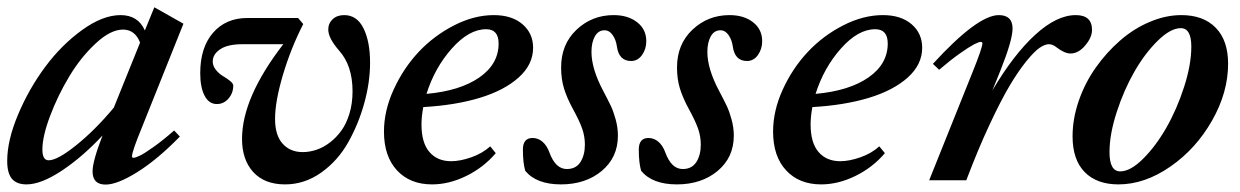

<svg xmlns="http://www.w3.org/2000/svg" viewBox="-27 -493 3390 525"><path d="M45.4 11.2Q18.6 11.2 5.6 -4.2Q-7.3 -19.5 -7.3 -52.7Q-7.3 -109.4 22.5 -179.9Q52.2 -250.5 96.7 -310.3Q141.1 -370.1 197.5 -410.9Q253.9 -451.7 302.7 -451.7Q350.6 -451.7 369.1 -409.7L395 -473.1L474.6 -428.2L358.9 -139.2Q334 -78.6 334 -65.9Q334 -61.5 337.4 -61.5Q343.3 -61.5 355.5 -67.4Q367.7 -73.2 392.8 -91.1Q418 -108.9 449.2 -136.2L464.8 -119.6Q403.3 -56.6 348.6 -22.5Q293.9 11.7 261.7 11.7Q226.1 11.7 226.1 -24.4Q226.1 -52.2 253.4 -122.6Q198.7 -64 142.1 -26.4Q85.4 11.2 45.4 11.2ZM88.9 -84Q88.9 -54.7 106 -54.7Q130.4 -54.7 182.4 -96.7Q234.4 -138.7 284.2 -198.7L356 -376.5Q342.3 -412.1 309.1 -412.1Q275.4 -412.1 234.9 -374.5Q194.3 -336.9 162.8 -284.7Q131.3 -232.4 110.1 -176.3Q88.9 -120.1 88.9 -84Z M752.4 11.2Q696.3 11.2 665.5 -22.5Q634.8 -56.2 634.8 -113.3Q634.8 -226.1 747.6 -372.1H635.7Q595.7 -372.1 575.2 -358.4Q554.7 -344.7 554.7 -324.7Q554.7 -312.5 563.5 -301.8Q572.3 -291 582.8 -284.9Q593.3 -278.8 602.1 -271.7Q610.8 -264.6 610.8 -258.8Q610.8 -238.8 597.9 -223.6Q585 -208.5 565.9 -208.5Q544.4 -208.5 532.5 -231.2Q520.5 -253.9 520.5 -293Q520.5 -363.3 555.7 -403.6Q590.8 -443.8 649.4 -443.8H788.1L802.2 -427.2Q768.6 -361.8 746.8 -288.8Q725.1 -215.8 725.1 -168Q725.1 -123 745.8 -100.1Q766.6 -77.1 800.8 -77.1Q819.3 -77.1 838.4 -83.5Q857.4 -89.8 875.2 -103.5Q893.1 -117.2 906.7 -136.2Q920.4 -155.3 928.7 -182.9Q937 -210.4 937 -243.2Q937 -313.5 900.4 -354.5Q870.6 -388.7 870.6 -412.1Q870.6 -429.2 882.6 -440.4Q894.5 -451.7 914.1 -451.7Q949.2 -451.7 967 -415.5Q984.9 -379.4 984.9 -321.3Q984.9 -268.1 969 -210.7Q953.1 -153.3 924.8 -103.3Q896.5 -53.2 851.1 -21Q805.7 11.2 752.4 11.2Z M1154.3 11.2Q1094.2 11.2 1058.6 -27.1Q1022.9 -65.4 1022.9 -133.3Q1022.9 -190.4 1049.6 -248.5Q1076.2 -306.6 1117.9 -351.1Q1159.7 -395.5 1214.6 -423.6Q1269.5 -451.7 1323.2 -451.7Q1372.6 -451.7 1401.6 -426.8Q1430.7 -401.9 1430.7 -362.3Q1430.7 -316.4 1391.1 -281Q1351.6 -245.6 1284.4 -225.3Q1217.3 -205.1 1130.4 -200.2Q1125.5 -174.3 1125.5 -152.8Q1125.5 -102.5 1147.2 -77.4Q1168.9 -52.2 1206.5 -52.2Q1231 -52.2 1261.2 -62.7Q1291.5 -73.2 1313.5 -92.8L1328.6 -74.2Q1295.4 -35.2 1248.3 -12Q1201.2 11.2 1154.3 11.2ZM1302.2 -413.1Q1255.4 -413.1 1208.5 -360.4Q1161.6 -307.6 1139.2 -236.3Q1231 -244.6 1283.7 -281.2Q1336.4 -317.9 1336.4 -374Q1336.4 -413.1 1302.2 -413.1Z M1506.8 11.2Q1439.9 11.2 1409.2 -25.9Q1402.8 -47.9 1402.8 -84Q1402.8 -115.7 1429.2 -115.7Q1444.3 -115.7 1456.3 -105.5Q1468.3 -95.2 1475.1 -76.7Q1491.7 -30.8 1522.9 -30.8Q1547.9 -30.8 1560.1 -49.8Q1572.3 -68.8 1572.3 -97.7Q1572.3 -120.6 1564.7 -141.8Q1557.1 -163.1 1540 -194.3Q1523.4 -224.6 1515.4 -250.5Q1507.3 -276.4 1507.3 -308.6Q1507.3 -372.1 1549.6 -411.9Q1591.8 -451.7 1650.9 -451.7Q1690.4 -451.7 1715.3 -432.1Q1740.2 -412.6 1740.2 -380.4Q1740.2 -358.9 1728.5 -342.5Q1716.8 -326.2 1698.7 -326.2Q1665 -326.2 1659.7 -366.7Q1657.2 -384.3 1648.2 -397.2Q1639.2 -410.2 1626 -410.2Q1608.9 -410.2 1599.6 -393.6Q1590.3 -377 1590.3 -351.1Q1590.3 -304.7 1622.6 -244.1Q1636.2 -218.3 1643.3 -203.4Q1650.4 -188.5 1656.5 -166.3Q1662.6 -144 1662.6 -122.1Q1662.6 -62.5 1618.4 -25.6Q1574.2 11.2 1506.8 11.2Z M1823.7 11.2Q1756.8 11.2 1726.1 -25.9Q1719.7 -47.9 1719.7 -84Q1719.7 -115.7 1746.1 -115.7Q1761.2 -115.7 1773.2 -105.5Q1785.2 -95.2 1792 -76.7Q1808.6 -30.8 1839.8 -30.8Q1864.7 -30.8 1877 -49.8Q1889.2 -68.8 1889.2 -97.7Q1889.2 -120.6 1881.6 -141.8Q1874 -163.1 1856.9 -194.3Q1840.3 -224.6 1832.3 -250.5Q1824.2 -276.4 1824.2 -308.6Q1824.2 -372.1 1866.5 -411.9Q1908.7 -451.7 1967.8 -451.7Q2007.3 -451.7 2032.2 -432.1Q2057.1 -412.6 2057.1 -380.4Q2057.1 -358.9 2045.4 -342.5Q2033.7 -326.2 2015.6 -326.2Q1981.9 -326.2 1976.6 -366.7Q1974.1 -384.3 1965.1 -397.2Q1956.1 -410.2 1942.9 -410.2Q1925.8 -410.2 1916.5 -393.6Q1907.2 -377 1907.2 -351.1Q1907.2 -304.7 1939.5 -244.1Q1953.1 -218.3 1960.2 -203.4Q1967.3 -188.5 1973.4 -166.3Q1979.5 -144 1979.5 -122.1Q1979.5 -62.5 1935.3 -25.6Q1891.1 11.2 1823.7 11.2Z M2218.3 11.2Q2158.2 11.2 2122.6 -27.1Q2086.9 -65.4 2086.9 -133.3Q2086.9 -190.4 2113.5 -248.5Q2140.1 -306.6 2181.9 -351.1Q2223.6 -395.5 2278.6 -423.6Q2333.5 -451.7 2387.2 -451.7Q2436.5 -451.7 2465.6 -426.8Q2494.6 -401.9 2494.6 -362.3Q2494.6 -316.4 2455.1 -281Q2415.5 -245.6 2348.4 -225.3Q2281.2 -205.1 2194.3 -200.2Q2189.5 -174.3 2189.5 -152.8Q2189.5 -102.5 2211.2 -77.4Q2232.9 -52.2 2270.5 -52.2Q2294.9 -52.2 2325.2 -62.7Q2355.5 -73.2 2377.4 -92.8L2392.6 -74.2Q2359.4 -35.2 2312.3 -12Q2265.1 11.2 2218.3 11.2ZM2366.2 -413.1Q2319.3 -413.1 2272.5 -360.4Q2225.6 -307.6 2203.1 -236.3Q2294.9 -244.6 2347.7 -281.2Q2400.4 -317.9 2400.4 -374Q2400.4 -413.1 2366.2 -413.1Z M2513.7 0 2632.8 -296.9Q2659.2 -362.3 2659.2 -374.5Q2659.2 -378.4 2654.8 -378.4Q2649.4 -378.4 2636.2 -371.6Q2623 -364.7 2597.4 -346.7Q2571.8 -328.6 2541 -302.2L2523.9 -318.4Q2646 -451.7 2704.1 -451.7Q2741.7 -451.7 2741.7 -415Q2741.7 -383.3 2709 -301.3L2686.5 -245.6Q2744.1 -343.3 2803.2 -397.5Q2862.3 -451.7 2914.6 -451.7Q2959 -451.7 2959 -411.1Q2959 -390.6 2940.4 -368.7Q2921.9 -346.7 2899.9 -346.7Q2884.3 -346.7 2862.3 -363.3Q2851.6 -372.1 2840.8 -372.1Q2830.1 -372.1 2815.4 -362.1Q2800.8 -352.1 2779.1 -325.2Q2757.3 -298.3 2733.4 -258.1Q2709.5 -217.8 2678.2 -150.9Q2647 -84 2615.2 0Z M3031.2 11.2Q2971.7 11.2 2938.7 -22.7Q2905.8 -56.6 2905.8 -120.1Q2905.8 -168 2922.6 -217Q2939.5 -266.1 2968.8 -307.6Q2998 -349.1 3035.4 -381.8Q3072.8 -414.6 3116.7 -433.1Q3160.6 -451.7 3203.1 -451.7Q3263.7 -451.7 3297.4 -417Q3331.1 -382.3 3331.1 -318.8Q3331.1 -240.2 3287.1 -163.1Q3243.2 -85.9 3173.1 -37.4Q3103 11.2 3031.2 11.2ZM3036.1 -24.4Q3064 -24.4 3098.6 -58.8Q3133.3 -93.3 3162.1 -143.6Q3190.9 -193.8 3210.7 -255.1Q3230.5 -316.4 3230.5 -365.7Q3230.5 -416 3201.7 -416Q3173.8 -416 3138.9 -381.8Q3104 -347.7 3075.2 -297.6Q3046.4 -247.6 3026.6 -186.8Q3006.8 -126 3006.8 -77.1Q3006.8 -24.4 3036.1 -24.4Z"/></svg>

Font: Elstob 10pt SemiBold
Style: Italic
Weight: 600
Italic angle: -20°
Designer: Peter S. Baker
Version: Version 1.015